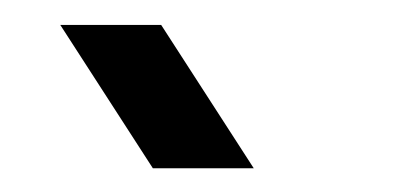

<svg xmlns="http://www.w3.org/2000/svg" viewBox="-20 -870 333 157"><path d="M187.5 -732.4H105L29.3 -849.6H111.8Z"/></svg>

Font: Gerhaus
Style: Regular
Weight: 400
Designer: GGBotNet
Foundry: GGBotNet
Version: 1.01